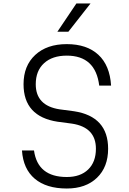

<svg xmlns="http://www.w3.org/2000/svg" viewBox="-20 -1067 740 1101"><path d="M175 -204Q196 -52 363 -52Q441 -52 485.5 -95Q530 -138 530 -214Q530 -337 393 -358L310 -369Q115 -399 115 -584Q115 -690 182 -752Q249 -814 363 -814Q478 -814 544 -753Q610 -692 617 -576H549Q528 -748 363 -748Q280 -748 232.5 -704.5Q185 -661 185 -584Q185 -461 322 -440L405 -429Q600 -399 600 -214Q600 -109 536 -47.5Q472 14 363 14Q246 14 179.5 -42Q113 -98 106 -204ZM309 -885 418 -1047H499L372 -885Z"/></svg>

Font: Martian Mono ExtraLight
Style: Regular
Weight: 200
Monospace: yes
Designer: Roman Shamin
Foundry: Evil Martians
Version: Version 1.000; ttfautohint (v1.8.4.7-5d5b)